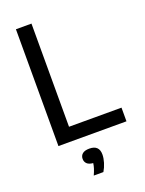

<svg xmlns="http://www.w3.org/2000/svg" viewBox="-177 -823 864 1143"><g transform="rotate(-20 254.5 -251.5)"><path d="M74 0V-740H172.5V-86.5H505V0ZM211.5 237Q221.5 215 226.8 198.2Q232 181.5 234 166Q208 164 195.5 152Q183 140 183 121.5Q183 101 197.5 89Q212 77 241.5 77Q303 77 303 136.5Q303 159 294.8 186.5Q286.5 214 272.5 237Z"/></g></svg>

Font: Encode Sans Semi Condensed Medium
Style: Regular
Weight: 500
Width: 4
Designer: Multiple Designers
Foundry: Impallari Type
Version: Version 3.000; ttfautohint (v1.8.3) -l 8 -r 50 -G 200 -x 14 